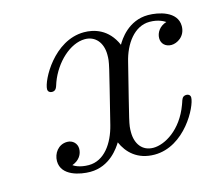

<svg xmlns="http://www.w3.org/2000/svg" viewBox="-73 -534 728 637"><g transform="rotate(-15 291.0 -215.5)"><path d="M66 -52C66 -1 130 11 164 11C232 11 267 -44 277 -60C293 -23 326 11 385 11C489 11 551 -110 551 -141C551 -153 537 -156 528 -151C520 -146 519 -134 515 -125C486 -46 426 -12 387 -12C349 -12 328 -41 328 -81C328 -109 329 -107 379 -308C393 -368 430 -419 482 -419C514 -419 531 -407 536 -404C512 -397 499 -377 499 -358C499 -339 513 -326 533 -326C552 -326 582 -342 582 -378C582 -429 518 -442 483 -442C415 -442 380 -386 371 -370C345 -430 296 -442 263 -442C159 -442 96 -321 96 -291C96 -282 103 -278 110 -278C126 -278 127 -293 132 -306C155 -368 209 -419 260 -419C295 -419 319 -392 319 -350C319 -322 318 -324 268 -122C253 -62 218 -12 165 -12C133 -12 116 -23 112 -26C137 -35 148 -54 148 -73C148 -91 134 -105 115 -105C84 -105 66 -78 66 -52Z"/></g></svg>

Font: CMU Serif
Style: Italic
Weight: 500
Italic angle: -14.04°
Version: Version 0.7.0